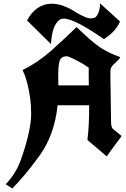

<svg xmlns="http://www.w3.org/2000/svg" viewBox="-20 -919 726 1110"><path d="M558.6 -899.4 673.8 -794.9Q648.9 -735.4 580.6 -692.9Q410.2 -811.5 348.6 -811.5Q335.4 -811.5 327.1 -806.2Q280.3 -775.9 274.9 -664.1L136.2 -800.8Q189 -897.5 279.8 -897.5Q344.2 -897.5 424.3 -844.7Q480.5 -812.5 503.4 -812.5Q526.4 -812.5 535.2 -822.3Q558.6 -850.1 558.6 -899.4ZM110.4 -513.7Q200.2 -558.6 275.9 -626Q351.6 -693.4 422.9 -762.7Q511.2 -676.3 559.8 -644.3Q608.4 -612.3 675.8 -588.4Q664.6 -570.8 648.4 -557.6Q632.3 -544.4 622.1 -527.3Q618.2 -518.1 618.2 -501V-474.6L622.1 -212.9Q623 -181.2 633.3 -173.3L683.1 -132.8L596.7 -15.1L485.4 -109.9Q495.6 -189 495.6 -310.5H313Q294.9 -137.7 207.5 -17.6Q120.1 102.5 50.8 170.4Q25.9 153.3 13.2 146Q70.3 86.9 98.4 10.7Q126.5 -65.4 143.3 -137.7Q160.2 -210 160.2 -259Q160.2 -308.1 154.8 -348.6Q141.1 -451.2 110.4 -513.7ZM493.7 -425.3Q492.7 -466.8 492.7 -488.5Q492.7 -510.3 493.2 -527.3Q440.9 -564.5 373.5 -592.8Q368.7 -593.3 363.8 -593.3Q328.6 -593.3 322.3 -556.6Q316.4 -526.9 316.4 -488.5Q316.4 -450.2 317.4 -425.3Z"/></svg>

Font: UnifrakturCook
Style: Bold
Weight: 700
Designer: j. 'mach' wust
Version: Version 2011-09-01